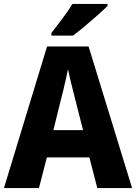

<svg xmlns="http://www.w3.org/2000/svg" viewBox="-20 -951 688 971"><path d="M472 0 432 -155H217L177 0H0L218 -716H428L648 0ZM360 -450Q355 -471 348 -498Q341 -525 334.5 -552.5Q328 -580 324 -601Q320 -581 313.5 -552.5Q307 -524 300.5 -496.5Q294 -469 289 -451L250 -293H400ZM524 -921Q506 -903 474.5 -875Q443 -847 409 -818.5Q375 -790 349 -771H240V-784Q265 -817 295.5 -857Q326 -897 346 -931H524Z"/></svg>

Font: Noto Sans Kannada SemiCondensed ExtraBold
Style: Regular
Weight: 800
Width: 4
Designer: Jelle Bosma - Monotype Design Team
Foundry: Monotype Imaging Inc.
Version: Version 2.005; ttfautohint (v1.8.4.7-5d5b)